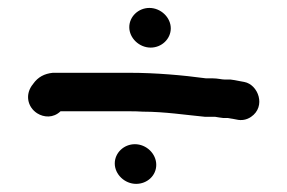

<svg xmlns="http://www.w3.org/2000/svg" viewBox="-20 -531 724 484"><path d="M323.2 -67.5C351.1 -67.5 373.9 -88.4 373.9 -115.5C373.9 -143.4 349.2 -167.5 320 -167.5C292.2 -167.5 269.3 -145.6 269.3 -119C269.3 -91.5 294.3 -67.5 323.2 -67.5ZM359.8 -411C387.6 -411 410.5 -432.9 410.5 -459.5C410.5 -487 385.5 -511 356.6 -511C328.8 -511 305.9 -489.1 305.9 -462.5C305.9 -435 330.9 -411 359.8 -411ZM497.4 -236.5H522.7C528.1 -235.5 536.5 -234.2 543.1 -233.5H554.6C563.5 -231.6 566 -231.8 566 -231.6L575.9 -229.7C588.8 -226.6 601.7 -228.8 612.7 -236.3C651.5 -262.6 631 -317.8 595.8 -324.4L584.9 -326.4C575.5 -328.4 567.5 -329.8 560.9 -330.5H546.5C538.8 -330.5 528.9 -333.5 516.5 -333.5H499.4C441.1 -341.4 372.5 -347.5 306.4 -347.5H113.1C91.9 -345.3 75.7 -336.9 63.5 -319.5C42 -293.7 49.2 -261.2 73.6 -245.5C90.6 -234.7 114.4 -233 132.6 -250.5H306.4C318.1 -250.5 329.5 -250.2 340.4 -249.5L340.7 -249.5H340.9C394.3 -249.5 449 -241.1 497.4 -236.5Z"/></svg>

Font: HoneyBee
Style: Blk
Weight: 700
Foundry: Cannot Into Space Fonts
Version: Version 0.89